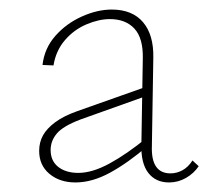

<svg xmlns="http://www.w3.org/2000/svg" viewBox="-20 -685 459 402"><path d="M334 -303Q306 -303 290.5 -323Q275 -343 276 -382L279 -562Q280 -605 261.5 -625Q243 -645 210 -645Q187 -645 161 -634Q135 -623 116 -601Q97 -579 92 -548L69 -549Q73 -584 96 -610Q119 -636 151.5 -650.5Q184 -665 214 -665Q257 -665 279.5 -638.5Q302 -612 301 -564L298 -379Q296 -322 337 -322Q350 -322 362 -328.5Q374 -335 383 -349L396 -337Q386 -322 369.5 -312.5Q353 -303 334 -303ZM138 -303Q105 -303 83.5 -321Q62 -339 62 -369Q62 -387 70 -401.5Q78 -416 95.5 -429Q113 -442 141 -452L288 -504L292 -486L149 -435Q112 -421 99 -405.5Q86 -390 86 -371Q86 -348 102 -335.5Q118 -323 144 -323Q173 -323 209 -342.5Q245 -362 288 -397L290 -380Q248 -344 210.5 -323.5Q173 -303 138 -303Z"/></svg>

Font: Ysabeau Office Thin
Style: Regular
Weight: 250
Designer: Christian Thalmann (Catharsis Fonts)
Version: Version 2.001;gftools[0.9.30]; featfreeze: tnum,lnum,ss02